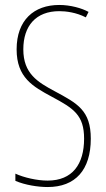

<svg xmlns="http://www.w3.org/2000/svg" viewBox="-20 -744 429 774"><path d="M346 -185C346 -299 292 -327 201 -376C132 -413 74 -447 74 -545C74 -640 125 -699 219 -699C246 -699 287 -694 326 -674L337 -696C310 -711 264 -724 219 -724C117 -724 47 -663 47 -545C47 -431 113 -395 189 -354C277 -307 319 -280 319 -185C319 -82 272 -16 172 -16C129 -16 77 -28 42 -44V-15C81 2 134 10 172 10C284 10 346 -59 346 -185Z"/></svg>

Font: Noto Sans Devanagari UI ExtraCondensed Thin
Style: Regular
Weight: 100
Width: 2
Designer: Jelle Bosma - Monotype Design Team
Foundry: Monotype Imaging Inc.
Version: Version 2.004